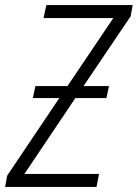

<svg xmlns="http://www.w3.org/2000/svg" viewBox="-46 -734 541 754"><path d="M333 0 343 -51H50L250 -349H372L382 -396H282L467 -670L475 -714H136L125 -663H399L219 -396H93L83 -349H187L-18 -44L-26 0Z"/></svg>

Font: Noto Sans UI SemiCondensed Light
Style: Italic
Weight: 300
Width: 4
Designer: Monotype Design Team
Foundry: Monotype Imaging Inc.
Version: 1.001